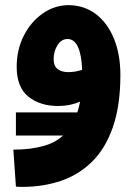

<svg xmlns="http://www.w3.org/2000/svg" viewBox="-20 -417 533 748"><path d="M69 311Q61 311 55.5 311Q50 311 42 310L32 166Q101 166 154 150.5Q207 135 242 94.5Q277 54 292 -21Q252 -4 207 -4Q136 -4 90.5 -40.5Q45 -77 45 -157Q45 -223 72.5 -277.5Q100 -332 146.5 -364.5Q193 -397 248 -397Q310 -396 355 -361Q400 -326 424.5 -265Q449 -204 449 -125Q449 -5 419.5 79Q390 163 337.5 214Q285 265 216 288Q147 311 69 311ZM189 -187Q189 -160 204.5 -148Q220 -136 246 -136Q273 -136 300 -145Q298 -202 284 -233.5Q270 -265 243 -265Q219 -265 204 -241Q189 -217 189 -187ZM42 111V21H401V111Z"/></svg>

Font: Noto Sans Arabic SemCond ExtBd
Style: Regular
Weight: 800
Width: 4
Designer: Monotype Design Team, Nadine Chahine, Nizar Qandah and Khaled Hosny
Foundry: Monotype Imaging Inc.
Version: Version 2.012; ttfautohint (v1.8.4.7-5d5b)